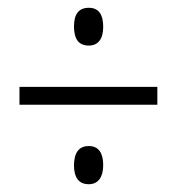

<svg xmlns="http://www.w3.org/2000/svg" viewBox="-20 -599 455 493"><path d="M208 -482C232 -482 245 -499 245 -530C245 -561 234 -579 208 -579C181 -579 170 -561 170 -531C170 -500 181 -482 208 -482ZM30 -330H384V-376H30ZM208 -126C232 -126 245 -144 245 -175C245 -205 234 -224 208 -224C182 -224 170 -206 170 -174C170 -145 181 -126 208 -126Z"/></svg>

Font: Noto Sans Arabic UI XCn Lt
Style: Regular
Weight: 300
Width: 2
Designer: Monotype Design Team, Nadine Chahine and Nizar Qandah
Foundry: Monotype Imaging Inc.
Version: Version 2.010